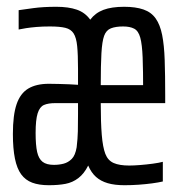

<svg xmlns="http://www.w3.org/2000/svg" viewBox="-20 -538 537 566"><path d="M124 8Q95 8 75 0.5Q55 -7 42.5 -24Q30 -41 24 -70.5Q18 -100 18 -143Q18 -199 29 -231Q40 -263 63.5 -277Q87 -291 124 -291Q137 -291 153.5 -290.5Q170 -290 184.5 -289.5Q199 -289 210 -288V-335Q210 -377 207.5 -402Q205 -427 197 -439.5Q189 -452 172.5 -456Q156 -460 127 -460Q105 -460 87.5 -458.5Q70 -457 57 -455Q44 -453 35 -451V-508Q49 -510 78 -514Q107 -518 146 -518Q182 -518 206.5 -509.5Q231 -501 246 -480Q261 -500 285 -509Q309 -518 346 -518Q380 -518 403 -510Q426 -502 439 -483.5Q452 -465 458 -435Q464 -405 465.5 -361Q467 -317 467 -256V-234H277Q277 -177 280 -140.5Q283 -104 290.5 -84.5Q298 -65 315 -57.5Q332 -50 361 -50Q374 -50 393 -51.5Q412 -53 430.5 -55.5Q449 -58 460 -61V-3Q447 0 428.5 2.5Q410 5 389 6.5Q368 8 347 8Q318 8 297.5 2Q277 -4 263 -16.5Q249 -29 240 -50Q228 -26 211 -13Q194 0 173 4Q152 8 124 8ZM139 -52Q154 -52 167.5 -55.5Q181 -59 191.5 -69.5Q202 -80 206 -104Q209 -129 209.5 -151Q210 -173 210 -202V-234H143Q122 -234 109.5 -228.5Q97 -223 91 -204Q85 -185 85 -146Q85 -110 89.5 -90Q94 -70 105.5 -61Q117 -52 139 -52ZM402 -265Q402 -330 400.5 -368.5Q399 -407 393.5 -427Q388 -447 375.5 -453.5Q363 -460 343 -460Q321 -460 307 -454.5Q293 -449 287 -432.5Q281 -416 279 -381Q277 -346 277 -287H418Z"/></svg>

Font: Saira UltraCondensed Medium
Style: Regular
Weight: 500
Width: 1
Designer: Hector Gatti with collaboration of the Omnibus-Type team
Foundry: Omnibus-Type
Version: Version 1.101